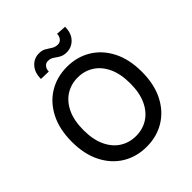

<svg xmlns="http://www.w3.org/2000/svg" viewBox="-251 -1099 1269 1269"><g transform="rotate(-45 384.0 -464.5)"><path d="M711.6 -363.6Q711.6 -247.5 669 -163.7Q626.4 -79.9 552.4 -35Q478.3 9.9 384.2 9.9Q289.8 9.9 215.7 -35Q141.7 -79.9 99.1 -163.7Q56.5 -247.5 56.5 -363.6Q56.5 -480.1 99.1 -563.7Q141.7 -647.4 215.7 -692.3Q289.8 -737.2 384.2 -737.2Q478.3 -737.2 552.4 -692.3Q626.4 -647.4 669 -563.7Q711.6 -480.1 711.6 -363.6ZM603 -363.6Q603 -452.4 574.4 -513.3Q545.8 -574.2 496.3 -605.6Q446.7 -637.1 384.2 -637.1Q321.7 -637.1 272.2 -605.6Q222.7 -574.2 194.1 -513.3Q165.5 -452.4 165.5 -363.6Q165.5 -275.2 194.1 -214.1Q222.7 -153.1 272.2 -121.6Q321.7 -90.2 384.2 -90.2Q446.7 -90.2 496.3 -121.6Q545.8 -153.1 574.4 -214.1Q603 -275.2 603 -363.6ZM277.3 -799.7 206 -801.8Q206 -860.8 237.7 -896Q269.5 -931.1 316.4 -931.1Q345.5 -931.1 365.6 -919.2Q385.7 -907.3 403.9 -895.2Q422.2 -883.2 446 -883.2Q466.6 -883.2 479.4 -898.8Q492.2 -914.4 492.5 -937.5L562.5 -932.9Q562.5 -873.6 530.5 -839.7Q498.6 -805.8 452.1 -805.4Q426.8 -805.4 410.3 -812.7Q393.8 -820 381 -829.5Q368.3 -839.1 354.8 -846.4Q341.3 -853.7 322.4 -853.7Q302.9 -853.7 290.1 -838.2Q277.3 -822.8 277.3 -799.7Z"/></g></svg>

Font: Inter Zeller Medium
Style: Regular
Weight: 500
Designer: Rasmus Andersson; Joe Bland
Foundry: zeller
Version: Version 3.015;git-dec3a8cb1